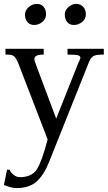

<svg xmlns="http://www.w3.org/2000/svg" viewBox="-34 -716 554 984"><path d="M154.5 -696Q177 -696 189.5 -681Q202 -666 202 -642.5Q202 -619 183 -603.5Q164 -588 141.5 -588Q119 -588 106.5 -603Q94 -618 94 -640.5Q94 -663 113 -679.5Q132 -696 154.5 -696ZM357 -696Q379 -696 392.5 -681Q406 -666 406 -642.5Q406 -619 387 -603.5Q368 -588 345 -588Q322 -588 310 -603.5Q298 -619 298 -641Q298 -663 316.5 -679.5Q335 -696 357 -696ZM-14 232 2 154H16Q18 165 34 178.5Q50 192 68 192Q130 192 156 150Q182 108 210 -2L58 -396Q49 -417 39 -426.5Q29 -436 8 -436H-6V-466H190V-436H184Q142 -436 142 -412Q142 -407 152 -380L254 -108L366 -390Q378 -414 378 -420Q378 -429 366.5 -432.5Q355 -436 320 -436H312V-466H498V-436H488Q454 -436 441 -426Q428 -416 418 -388L216 118Q189 184 151.5 216Q114 248 50 248Q26 248 -14 232Z"/></svg>

Font: Montaga
Style: Regular
Weight: 400
Designer: Alejandra Rodriguez
Foundry: Alejandra Rodriguez
Version: Version 1.001